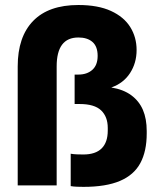

<svg xmlns="http://www.w3.org/2000/svg" viewBox="-20 -733 635 759"><path d="M50 0V-470.5Q50 -587.6 111.2 -650.4Q172.3 -713.2 289.8 -713.2Q367.5 -713.2 418.7 -689.7Q469.8 -666.2 494.9 -626Q520 -585.8 520 -535.2Q520 -484 494 -444Q468 -404 420 -387.2Q468 -379.3 499 -356.4Q530 -333.5 545 -298.5Q560 -263.5 560 -215V-205.5Q560 -135.2 534.8 -88.3Q509.5 -41.3 454.2 -17.8Q398.9 5.7 310.3 5.7Q298.5 5.7 284.5 5.2Q270.5 4.7 259.5 2.7V-125.3Q270.5 -123.3 284.5 -122.8Q298.5 -122.3 309.5 -122.3Q357.5 -122.3 381.8 -146.3Q406 -170.3 406 -216.8V-227.3Q406 -271.5 379.7 -296.7Q353.3 -321.8 295 -321.8H275V-438.2H290Q324 -438.2 345 -456.9Q366 -475.7 366 -512Q366 -549.3 345.6 -567.1Q325.2 -584.8 290 -584.8Q246.8 -584.8 225.4 -556.3Q204 -527.7 204 -470.5V0Z"/></svg>

Font: Golos Text
Style: Regular
Weight: 400
Designer: A.Korolkova, Vitaly Kuzmin
Foundry: ParaType Ltd
Version: Version 2.004